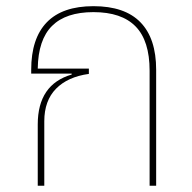

<svg xmlns="http://www.w3.org/2000/svg" viewBox="-20 -596 616 616"><path d="M279.8 -576.2Q380.4 -576.2 430.7 -524.4Q481 -472.7 481 -372.1V0H460V-369.1Q460 -465.3 415 -511.2Q370.1 -557.1 279.8 -557.1Q191.4 -557.1 147 -512.9Q102.5 -468.8 101.1 -376H265.1V-358.9Q197.3 -349.6 159.7 -311.3Q122.1 -272.9 122.1 -207V0H101.1V-196.8Q101.1 -325.2 210 -356.9V-359.9H80.1V-372.1Q80.1 -472.7 130.1 -524.4Q180.2 -576.2 279.8 -576.2Z"/></svg>

Font: Anuphan Thin
Style: Regular
Weight: 250
Designer: Mike Abbink, Paul van der Laan, Pieter van Rosmalen, Mint Tantisuwanna
Foundry: Bold Monday; Cadson Demak
Version: Version 3.002;hotconv 1.0.109;makeotfexe 2.5.65596